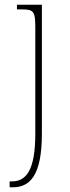

<svg xmlns="http://www.w3.org/2000/svg" viewBox="-20 -556 298 816"><path d="M21 240H34C106 240 158 192 158 12V-536H52V-516H72C122 -516 130 -509 130 -441V12C130 167 92 215 30 215H21Z"/></svg>

Font: Noto Serif Tamil SemiCondensed Thin
Style: Regular
Weight: 100
Width: 4
Designer: Indian Type Foundry, Tom Grace, and the Monotype Design Team
Foundry: Monotype Imaging Inc.
Version: Version 2.004